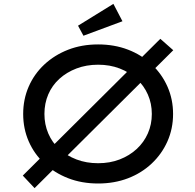

<svg xmlns="http://www.w3.org/2000/svg" viewBox="-20 -940 1012 994"><path d="M159 34 98 -31 810 -739 877 -680ZM488 10Q403 10 332.5 -17.5Q262 -45 209.5 -94Q157 -143 128.5 -208.5Q100 -274 100 -350Q100 -426 128.5 -491.5Q157 -557 209.5 -606Q262 -655 332.5 -682.5Q403 -710 488 -710Q572 -710 642.5 -683Q713 -656 765.5 -606.5Q818 -557 847 -491.5Q876 -426 876 -350Q876 -274 847 -208.5Q818 -143 765.5 -93.5Q713 -44 642.5 -17Q572 10 488 10ZM488 -95Q549 -95 599.5 -114.5Q650 -134 687.5 -168.5Q725 -203 745.5 -249.5Q766 -296 766 -350Q766 -404 745.5 -450.5Q725 -497 687.5 -531.5Q650 -566 599.5 -585.5Q549 -605 488 -605Q427 -605 376 -585.5Q325 -566 287.5 -532Q250 -498 230 -451.5Q210 -405 210 -350Q210 -296 230 -249Q250 -202 287.5 -168Q325 -134 376 -114.5Q427 -95 488 -95ZM412 -755 384 -807 567 -920 614 -830Z"/></svg>

Font: Lexend Giga
Style: Regular
Weight: 400
Designer: Bonnie Shaver-Troup, Thomas Jockin
Foundry: Lexend
Version: Version 1.007